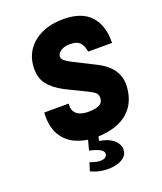

<svg xmlns="http://www.w3.org/2000/svg" viewBox="-161 -791 933 1108"><g transform="rotate(-20 305.0 -237.0)"><path d="M303 17.5Q238 17.5 184 -6.8Q130 -31 99.5 -83.2Q69 -135.5 74.5 -219.5H225Q221 -190 232 -171.5Q243 -153 265 -144.5Q287 -136 315.5 -136Q338 -136 357.8 -139.5Q377.5 -143 391 -153Q404.5 -163 407 -182.5Q409 -206 398 -217.8Q387 -229.5 356 -245L227 -308Q165 -340.5 133 -383Q101 -425.5 107 -498Q116 -584.5 184.5 -636.5Q253 -688.5 361.5 -688.5Q473 -688.5 527.5 -629.5Q582 -570.5 579.5 -463H432.5Q429 -495 411.5 -517.2Q394 -539.5 348 -539.5Q315 -539.5 294.2 -526.8Q273.5 -514 269.5 -495Q268.5 -479 281.2 -467.5Q294 -456 319.5 -442.5L452.5 -375.5Q519.5 -342.5 549.2 -296.8Q579 -251 573 -189Q566.5 -120 532.2 -74.2Q498 -28.5 439.8 -5.5Q381.5 17.5 303 17.5ZM205.5 189.5 221.5 139Q253 151.5 276.2 153Q299.5 154.5 312.5 147Q325.5 139.5 326 125.5Q326.5 115 318.5 106.5Q310.5 98 292.2 90.2Q274 82.5 242 75.5L276 -51.5L336.5 -40.5L307.5 72L292 40Q344.5 45 375 60.5Q405.5 76 418.5 96.2Q431.5 116.5 431.5 136.5Q431.5 165.5 409.8 183.8Q388 202 353.2 209Q318.5 216 279.2 211.2Q240 206.5 205.5 189.5Z"/></g></svg>

Font: Karla ExtraBold
Style: Italic
Weight: 800
Italic angle: -8°
Designer: Jonathan Pinhorn
Version: Version 2.004;gftools[0.9.33]